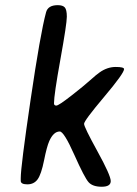

<svg xmlns="http://www.w3.org/2000/svg" viewBox="-20 -729 531 745"><path d="M60.5 -27.3V-38.1Q60.5 -82.5 98.6 -341.3Q136.7 -600.1 158.7 -681.2Q166 -709 204.1 -709Q223.6 -709 231.4 -700.2Q239.3 -691.4 239.3 -664.1Q239.3 -636.7 214.4 -498.8Q189.5 -360.8 189.5 -328.1Q189.5 -319.3 198.5 -319.3Q207.5 -319.3 256.3 -357.4Q305.2 -395.5 329.6 -417.5Q354 -439.5 366.7 -448.2Q396.5 -469.2 429 -469.2Q461.4 -469.2 461.4 -460.9Q461.4 -444.8 383.8 -352.8Q306.2 -260.7 306.2 -248.5Q306.2 -236.3 357.9 -142.3Q409.7 -48.3 409.7 -26.4Q409.7 -4.4 374.8 -4.4Q339.8 -4.4 324 -21.7Q308.1 -39.1 268.1 -128.9Q228 -218.8 211.9 -218.8Q188 -218.8 171.4 -182.1Q161.6 -160.2 150.9 -106.4Q140.1 -52.7 126 -33.2Q111.8 -13.7 86.2 -13.7Q60.5 -13.7 60.5 -27.3Z"/></svg>

Font: Averia Sans Libre
Style: Italic
Weight: 400
Italic angle: -7.90001°
Version: Version 1.002